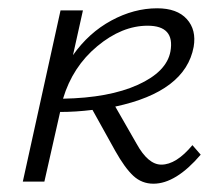

<svg xmlns="http://www.w3.org/2000/svg" viewBox="-20 -438 529 463"><path d="M444 -88 464 -65Q404 5 350 5Q322 5 301.5 -14Q281 -33 258 -74L203 -173Q163 -168 125 -168L87 0H35L126 -413H180L156 -305Q194 -359 248.5 -388.5Q303 -418 359 -418Q407 -418 430.5 -392Q454 -366 447 -325Q427 -217 258 -181L309 -92Q337 -41 369 -41Q405 -41 444 -88ZM336 -376Q274 -376 214.5 -326.5Q155 -277 132 -200Q243 -202 312.5 -233.5Q382 -265 391 -314Q402 -376 336 -376Z"/></svg>

Font: EauTest Semilight
Style: Italic
Weight: 300
Italic angle: -12°
Designer: Christian Thalmann (Catharsis Fonts)
Version: Version 0.001;PS 000.001;hotconv 1.0.88;makeotf.lib2.5.64775